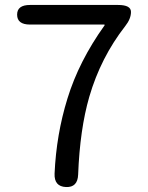

<svg xmlns="http://www.w3.org/2000/svg" viewBox="-20 -754 595 774"><path d="M246 0Q198 -2 200 -54Q207 -212 252 -357Q298 -507 401 -651Q404 -655 399 -655H101Q49 -655 49 -695Q49 -734 101 -734H456Q508 -734 508 -706Q508 -678 485 -649Q386 -522 340 -364Q302 -233 295 -50Q293 2 246 0Z"/></svg>

Font: Resource Han Rounded KR
Style: Regular
Weight: 400
Designer: Cyano Hao (round all glyphs); Ryoko NISHIZUKA 西塚涼子 (kana, bopomofo & ideographs); Paul D. Hunt (Latin, Greek & Cyrillic)
Foundry: Cyano Hao
Version: 0.990